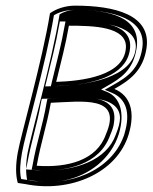

<svg xmlns="http://www.w3.org/2000/svg" viewBox="-20 -614 541 680"><path d="M43 -74C35 -30 35 6 43 34L70 38C228 70 395 -1 436 -139C459 -217 443 -275 385 -299C440 -330 487 -364 499 -444C516 -562 386 -594 246 -594C212 -594 179 -583 157 -567C130 -399 54 -136 43 -74ZM58 -74C68 -133 143 -391 171 -560C189 -571 216 -579 243 -579C385 -579 499 -546 484 -444C473 -371 433 -342 379 -312L351 -296L377 -285C427 -264 443 -215 421 -141C420 -137 419 -133 417 -129C373 -11 225 53 76 23H75L55 20C49 -5 51 -35 58 -74ZM78 -74C71 -35 71 -3 76 23L86 24H88C171 41 258 25 326 -30C360 -58 387 -95 401 -140C424 -217 403 -270 360 -288L338 -297L357 -308C409 -337 452 -366 464 -444C480 -555 366 -579 243 -579C229 -579 209 -574 191 -563C163 -395 89 -134 78 -74ZM72 -14 75 -27C91 -116 109 -162 125 -250L128 -264L160 -265C238 -268 403 -287 405 -197C405 -180 400 -162 390 -137C358 -47 249 -7 124 -11C116 -11 109 -11 101 -12ZM140 -308 144 -324C160 -390 178 -458 189 -523L192 -538H227C315 -538 464 -533 461 -447C455 -336 280 -312 179 -309ZM92 -13 106 -12C216 -4 333 -31 370 -135C378 -154 383 -168 384 -182C400 -293 249 -268 162 -265L148 -264L145 -250C130 -163 111 -117 95 -27ZM110 -27C126 -115 144 -161 160 -250C269 -254 416 -278 355 -138C323 -46 219 -19 110 -27ZM160 -308 176 -309C197 -310 222 -311 248 -314C329 -324 436 -354 441 -448C445 -540 308 -538 227 -538H212L209 -523C198 -459 180 -391 164 -325ZM179 -324C195 -390 213 -458 224 -523C311 -523 429 -520 426 -446C421 -345 271 -327 179 -324Z"/></svg>

Font: Snowfall
Style: EcoObl
Weight: 400
Designer: Jasper
Foundry: Cannot Into Space Fonts
Version: Version 0.9